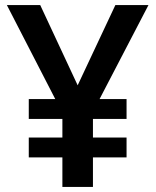

<svg xmlns="http://www.w3.org/2000/svg" viewBox="-20 -734 612 754"><path d="M285 -399 433 -714H563L371 -345H477V-267H345V-194H477V-116H345V0H225V-116H93V-194H225V-267H93V-345H197L7 -714H138Z"/></svg>

Font: Noto Sans Tamil SemiBold
Style: Regular
Weight: 600
Designer: Jelle Bosma - Monotype Design Team
Foundry: Monotype Imaging Inc.
Version: Version 2.004; ttfautohint (v1.8.4.7-5d5b)